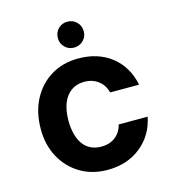

<svg xmlns="http://www.w3.org/2000/svg" viewBox="-109 -812 831 916"><g transform="rotate(-15 306.5 -354.5)"><path d="M311 12Q235 12 176.5 -23Q118 -58 85 -119Q52 -180 52 -257Q52 -341 85 -404Q118 -467 176.5 -502.5Q235 -538 311 -538Q409 -538 475 -486Q541 -434 560 -342H417Q408 -379 379.5 -401Q351 -423 310 -423Q272 -423 245 -403.5Q218 -384 204 -348.5Q190 -313 190 -263Q190 -226 198 -196Q206 -166 221 -145.5Q236 -125 258.5 -114Q281 -103 310 -103Q338 -103 359.5 -112.5Q381 -122 396 -140.5Q411 -159 417 -184H560Q542 -95 475 -41.5Q408 12 311 12ZM306 -593Q280 -593 261.5 -611.5Q243 -630 243 -656Q243 -684 261.5 -702.5Q280 -721 306 -721Q334 -721 352.5 -702.5Q371 -684 371 -656Q371 -630 352.5 -611.5Q334 -593 306 -593Z"/></g></svg>

Font: DM Sans 9pt
Style: Bold
Weight: 700
Version: Version 4.004;gftools[0.9.30]